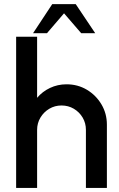

<svg xmlns="http://www.w3.org/2000/svg" viewBox="-20 -932 590 952"><path d="M510 -314V0H406V-288Q406 -321.5 389.8 -349Q373.5 -376.5 346 -392.8Q318.5 -409 285 -409Q252 -409 224.5 -392.8Q197 -376.5 180.5 -349Q164 -321.5 164 -288V0H60V-750H164V-447Q190 -478 228 -496Q266 -514 310 -514Q365.5 -514 410.8 -487Q456 -460 483 -414.5Q510 -369 510 -314ZM355.5 -911.5 452 -767.5H382.5L297.5 -866L213 -767.5H144L239 -911.5Z"/></svg>

Font: Urbanist SemiBold
Style: Regular
Weight: 600
Designer: Corey Hu
Foundry: Corey Hu
Version: Version 1.321; ttfautohint (v1.8.4.7-5d5b)